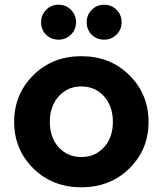

<svg xmlns="http://www.w3.org/2000/svg" viewBox="-20 -785 688 813"><path d="M191 -269Q191 -203 228.5 -161.5Q266 -120 324.5 -120Q383 -120 420.5 -161.5Q458 -203 458 -269Q458 -335 420.5 -377Q383 -419 324.5 -419Q266 -419 228.5 -377Q191 -335 191 -269ZM609 -269Q609 -152 528 -72Q447 8 324.5 8Q202 8 121 -72Q40 -152 40 -269Q40 -386 121 -466.5Q202 -547 324.5 -547Q447 -547 528 -466.5Q609 -386 609 -269ZM175 -638Q154 -660 154 -691Q154 -722 175.5 -743.5Q197 -765 228 -765Q259 -765 280.5 -743.5Q302 -722 302 -691Q302 -660 280.5 -638.5Q259 -617 228 -617Q197 -617 175 -638ZM368 -638Q347 -660 347 -691Q347 -722 368.5 -743.5Q390 -765 421 -765Q452 -765 473.5 -743.5Q495 -722 495 -691Q495 -660 473.5 -638.5Q452 -617 421 -617Q390 -617 368 -638Z"/></svg>

Font: Montserrat_am3
Style: Bold
Weight: 700
Designer: Julieta Ulanovsky
Foundry: Julieta Ulanovsky. Armenina letters added by Vahan Hovhannisyan
Version: Version 2.001